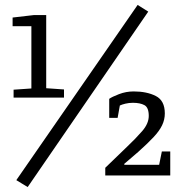

<svg xmlns="http://www.w3.org/2000/svg" viewBox="-20 -710 727 777"><path d="M35 -315V-347L107 -352V-604H31V-639L117 -649H167V-353L239 -348V-315ZM92 47 46 19 537 -690 580 -663ZM406 0V-31L493 -115Q529 -149 555.5 -179.5Q582 -210 582 -241Q582 -275 564.5 -284.5Q547 -294 518 -294Q502 -294 487.5 -290.5Q473 -287 465 -283L456 -233H422V-310Q433 -318 461.5 -329Q490 -340 521 -340Q574 -340 610.5 -321.5Q647 -303 647 -251Q647 -226 636 -203Q625 -180 601 -154.5Q577 -129 539 -95L483 -47V-43H624L635 -97H669V0Z"/></svg>

Font: Faustina Light
Style: Regular
Weight: 300
Designer: Alfonso Garcia
Foundry: http://www.omnibus-type.com
Version: Version 1.200